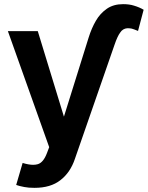

<svg xmlns="http://www.w3.org/2000/svg" viewBox="-20 -698 712 925"><path d="M97 203Q71 198 58 193L89 87Q118 96 140 96Q152 96 162 93Q189 85 206 40L217 11L18 -548H162L288 -136L407 -517Q421 -562 442 -598Q462 -633 495 -656Q527 -678 573 -678Q603 -678 625 -671Q652 -663 672 -651L645 -549Q623 -558 615 -560Q607 -562 593 -562Q571 -560 559 -541Q546 -524 532 -483L341 67Q319 133 271 170Q224 207 146 207Q117 207 97 203Z"/></svg>

Font: Sinter Bold
Style: Regular
Weight: 700
Foundry: Adobe & rsms
Version: Version 1.000